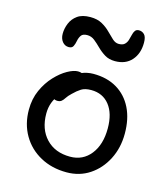

<svg xmlns="http://www.w3.org/2000/svg" viewBox="-115 -858 836 959"><g transform="rotate(15 303.0 -378.0)"><path d="M318 12Q242 12 182.5 -20.5Q123 -53 89.5 -110.5Q56 -168 56 -242Q56 -298 76.5 -343.5Q97 -389 128 -422Q159 -455 190.5 -472.5Q222 -490 244 -490Q255 -490 262.5 -487Q270 -484 275 -477.5Q280 -471 280 -460Q280 -440 271.5 -424Q263 -408 237 -394Q205 -375 185 -352.5Q165 -330 155 -303.5Q145 -277 145 -246Q145 -165 191 -116.5Q237 -68 315 -68Q381 -68 421 -118.5Q461 -169 461 -253Q461 -330 426.5 -373.5Q392 -417 332 -417Q300 -417 281 -405Q262 -393 242 -373Q226 -358 218.5 -346Q211 -334 203 -327.5Q195 -321 182 -321Q168 -321 159.5 -329.5Q151 -338 151 -359Q151 -382 165.5 -406.5Q180 -431 204.5 -451.5Q229 -472 259 -485Q289 -498 322 -498Q393 -498 444 -467.5Q495 -437 522.5 -381.5Q550 -326 550 -250Q550 -176 519.5 -116.5Q489 -57 437 -22.5Q385 12 318 12ZM167 -595Q147 -595 134 -611Q121 -627 121 -652Q121 -679 132 -706Q143 -733 167.5 -750.5Q192 -768 234 -768Q270 -768 295 -754Q320 -740 338 -721.5Q356 -703 371.5 -689Q387 -675 404 -675Q424 -675 434 -684Q444 -693 448.5 -707Q453 -721 456 -735Q459 -749 465.5 -758Q472 -767 485 -767Q502 -767 513.5 -755Q525 -743 525 -713Q525 -657 494 -622Q463 -587 408 -587Q377 -587 355 -600.5Q333 -614 315 -632Q297 -650 280 -663.5Q263 -677 242 -677Q219 -677 210.5 -664.5Q202 -652 199 -635.5Q196 -619 190 -607Q184 -595 167 -595Z"/></g></svg>

Font: Shantell Sans
Style: Regular
Weight: 400
Designer: Stephen Nixon, Anya Danilova, Shantell Martin
Foundry: Arrow Type
Version: Version 1.008;[ac192a2d6]